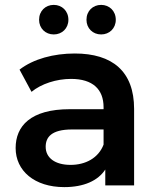

<svg xmlns="http://www.w3.org/2000/svg" viewBox="-20 -759 647 786"><path d="M200 -618C234 -618 260 -643 260 -678C260 -714 234 -739 200 -739C166 -739 140 -714 140 -678C140 -643 166 -618 200 -618ZM394 -618C428 -618 454 -643 454 -678C454 -714 428 -739 394 -739C360 -739 334 -714 334 -678C334 -643 360 -618 394 -618ZM286 -540C200 -540 117 -518 60 -474L109 -383C149 -416 211 -436 271 -436C360 -436 404 -393 404 -320V-312H266C104 -312 44 -242 44 -153C44 -60 121 7 243 7C323 7 381 -19 411 -65V0H529V-313C529 -467 440 -540 286 -540ZM269 -84C205 -84 167 -113 167 -158C167 -197 190 -229 275 -229H404V-167C383 -112 330 -84 269 -84Z"/></svg>

Font: Montserrat Lite SemiBold
Style: Regular
Weight: 600
Designer: Julieta Ulanovsky
Foundry: Julieta Ulanovsky
Version: Version 7.200;PS 007.200;hotconv 1.0.88;makeotf.lib2.5.64775